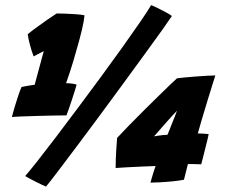

<svg xmlns="http://www.w3.org/2000/svg" viewBox="-20 -690 859 728"><path d="M230.5 -374.5Q237 -374.5 244.2 -374Q251.5 -373.5 258.5 -372.2Q265.5 -371 270.5 -369.5Q269 -363 264 -347Q259 -331 252.8 -312Q246.5 -293 240.8 -276.5Q235 -260 232 -252.5Q219 -252.5 189 -252Q159 -251.5 124.5 -250.5Q90 -249.5 62 -248.5Q34 -247.5 25 -246.5Q29 -262 35.5 -284Q42 -306 49 -326.8Q56 -347.5 61.5 -360Q69 -362 78.2 -363.5Q87.5 -365 96.5 -366.5Q105.5 -368 111.5 -368.5Q114.5 -380 118 -393Q121.5 -406 125.2 -419.5Q129 -433 132.5 -446.5Q136 -460 139.5 -472.5Q143 -485 146 -496Q141.5 -494 135.8 -491Q130 -488 124.2 -485Q118.5 -482 114 -479.5Q109.5 -477 107.5 -476Q100 -496 93.8 -519Q87.5 -542 85 -560Q96.5 -570 117.8 -585.5Q139 -601 160.5 -616Q182 -631 195 -639Q208 -639 228.2 -638.2Q248.5 -637.5 268.8 -636Q289 -634.5 300.5 -632Q299.5 -621.5 297.2 -608.5Q295 -595.5 290.8 -577.5Q286.5 -559.5 279.5 -533.5Q271 -502 258.5 -460Q246 -418 230.5 -374.5ZM553 -670.5Q559.5 -668.5 577.2 -659.8Q595 -651 612 -641.8Q629 -632.5 631.5 -629Q623.5 -616.5 597 -579.2Q570.5 -542 532 -489.2Q493.5 -436.5 448.8 -375.2Q404 -314 358.2 -252Q312.5 -190 271.2 -135.2Q230 -80.5 199.5 -40.2Q169 0 154.5 17.5Q151.5 16.5 139.8 11Q128 5.5 113.8 -1.8Q99.5 -9 88.5 -15Q77.5 -21 75.5 -22.5Q90.5 -39.5 120.8 -77.8Q151 -116 190.5 -168Q230 -220 274.2 -279.2Q318.5 -338.5 362.5 -398.2Q406.5 -458 445 -512Q483.5 -566 512 -607.5Q540.5 -649 553 -670.5ZM743 -67Q732 -67.5 718 -67.8Q704 -68 692.5 -68Q689 -54 684.5 -36.2Q680 -18.5 677.5 -8.5Q660 -5 635 -2.5Q610 0 586.5 1.2Q563 2.5 550.5 2.5Q553 -6 556 -17Q559 -28 562.8 -39.5Q566.5 -51 570 -60.5Q551 -60 519 -58.5Q487 -57 458 -55.5Q429 -54 418.5 -53Q418.5 -84.5 420.5 -116.2Q422.5 -148 424 -167Q441 -185.5 467 -212.2Q493 -239 522.5 -268.2Q552 -297.5 579 -324Q606 -350.5 625.5 -369.2Q645 -388 651 -393Q659.5 -394.5 678.8 -396.2Q698 -398 721.2 -399.8Q744.5 -401.5 765 -402.8Q785.5 -404 796.5 -404Q794 -396 785 -367.5Q776 -339 765 -302.8Q754 -266.5 744.2 -233.5Q734.5 -200.5 730 -184Q739 -184 747.2 -183.5Q755.5 -183 761.8 -182.5Q768 -182 771 -181.5Q771 -178.5 766 -158Q761 -137.5 754.5 -111.8Q748 -86 743 -67ZM651 -270Q645.5 -264.5 635.8 -254Q626 -243.5 614.8 -230.8Q603.5 -218 592.8 -205.8Q582 -193.5 574.2 -184.5Q566.5 -175.5 564 -173Q569.5 -174 579.2 -175.5Q589 -177 599 -178Q609 -179 615 -179Q617.5 -184 622.2 -196.5Q627 -209 633 -223.8Q639 -238.5 644 -251.2Q649 -264 651 -270Z"/></svg>

Font: Grandstander Thin Black
Style: Italic
Weight: 900
Italic angle: -15°
Version: Version 1.200